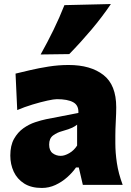

<svg xmlns="http://www.w3.org/2000/svg" viewBox="-20 -911 646 946"><path d="M186 15.1Q133.8 15.1 99.1 -6.8Q64.5 -28.8 47.6 -65.2Q30.8 -101.6 30.8 -144.5Q30.8 -194.3 49.1 -226.8Q67.4 -259.3 95.2 -279.1Q123 -298.8 153.3 -308.8Q183.6 -318.8 207.5 -323.7L366.2 -354.5Q368.2 -392.1 340.8 -407.2Q313.5 -422.4 259.8 -422.4Q246.1 -422.4 213.4 -415.3Q180.7 -408.2 140.4 -396Q100.1 -383.8 64.9 -368.7L56.6 -548.3Q85.4 -555.2 127.7 -565.2Q169.9 -575.2 219.2 -583Q268.6 -590.8 318.4 -590.8Q426.3 -590.8 489.5 -541.7Q552.7 -492.7 552.7 -382.3Q552.7 -354 550.5 -313.5Q548.3 -272.9 548.3 -242.7V-204.6Q548.3 -159.2 555.9 -107.9Q563.5 -56.6 584.5 0H388.2L368.2 -85.9H354.5Q336.9 -60.5 310.8 -37.4Q284.7 -14.2 252.9 0.5Q221.2 15.1 186 15.1ZM279.3 -143.1Q298.3 -143.1 321.5 -156.5Q344.7 -169.9 359.9 -193.8V-296.9Q350.6 -289.1 336.2 -282Q321.8 -274.9 285.6 -264.6Q261.7 -258.3 241.9 -243.9Q222.2 -229.5 222.2 -198.7Q222.2 -168.9 239.5 -156Q256.8 -143.1 279.3 -143.1ZM180.2 -642.6Q214.4 -703.6 243.9 -764.2Q273.4 -824.7 297.4 -885.7L526.4 -891.1Q483.4 -827.6 431.2 -765.6Q378.9 -703.6 321.3 -644.5Z"/></svg>

Font: Pinar DS4-ExtraBold
Style: Regular
Weight: 800
Designer: Amin Abedi
Version: Version 2.000